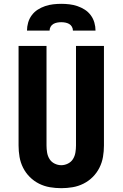

<svg xmlns="http://www.w3.org/2000/svg" viewBox="-20 -975 640 1003"><path d="M300 8Q270 8 240.5 3Q211 -2 184 -15.5Q157 -29 135.5 -50.5Q114 -72 100.5 -99Q87 -126 82 -155.5Q77 -185 77 -215V-735H223V-215Q223 -197 226 -178.5Q229 -160 238.5 -144.5Q248 -129 265 -120.5Q282 -112 300 -112Q318 -112 335 -120.5Q352 -129 361.5 -144.5Q371 -160 374 -178.5Q377 -197 377 -215V-735H523V-215Q523 -185 518 -155.5Q513 -126 499.5 -99Q486 -72 464.5 -50.5Q443 -29 416 -15.5Q389 -2 359.5 3Q330 8 300 8ZM121 -815Q121 -836 127 -857Q133 -878 146 -895.5Q159 -913 177 -924.5Q195 -936 215.5 -943Q236 -950 257.5 -952.5Q279 -955 300 -955Q321 -955 342.5 -952.5Q364 -950 384.5 -943Q405 -936 423 -924.5Q441 -913 454 -895.5Q467 -878 473 -857Q479 -836 479 -815H361Q361 -826 355.5 -835.5Q350 -845 341 -850Q332 -855 321.5 -857Q311 -859 300 -859Q289 -859 278.5 -857Q268 -855 259 -850Q250 -845 244.5 -835.5Q239 -826 239 -815Z"/></svg>

Font: Iosevka Curly Heavy Extended
Style: Regular
Weight: 900
Width: 7
Monospace: yes
Designer: Belleve Invis
Foundry: Belleve Invis
Version: Version 11.1.0; ttfautohint (v1.8.3)